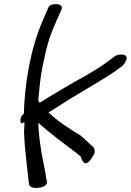

<svg xmlns="http://www.w3.org/2000/svg" viewBox="-20 -761 636 934"><path d="M189 -664C126 -519 100 -350 96 -208C79 -195 75 -173 84 -160C89 -163 91 -164 99 -166C99 -153 98 -135 97 -119C99 -43 114 68 120 127L123 140C134 164 215 154 208 122L205 107C204 96 199 67 189 19C179 -28 172 -81 167 -137V-164C177 -153 191 -142 208 -128C235 -105 269 -79 308 -50C347 -21 370 -3 372 0H373C375 11 393 66 428 4C444 -13 443 -33 435 -43V-46L426 -52C420 -58 405 -73 373 -101C308 -140 261 -172 216 -214C245 -231 279 -254 319 -279C386 -320 488 -378 542 -416L576 -441C585 -450 593 -462 596 -476C598 -484 592 -496 570 -496C561 -496 552 -494 545 -491H544L509 -465C485 -447 450 -424 404 -397C322 -352 238 -302 173 -261L166 -272C171 -327 177 -390 186 -433C205 -524 216 -574 251 -651L279 -715C286 -730 273 -739 258 -741C244 -742 224 -739 217 -728Z"/></svg>

Font: Stray Cat
Style: ExBdExtObl
Weight: 800
Version: Version 1.0